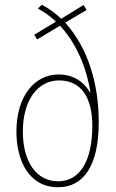

<svg xmlns="http://www.w3.org/2000/svg" viewBox="-20 -777 486 807"><path d="M156 -757 139 -741C165 -727 193 -708 215 -686L124 -631L136 -611L232 -669C301 -596 344 -491 360 -390H357C338 -424 297 -464 226 -464C126 -464 49 -374 49 -224C49 -100 103 10 224 10C333 10 395 -83 395 -263C395 -424 351 -574 254 -682L344 -735L331 -756L237 -698C215 -720 188 -740 156 -757ZM228 -439C325 -439 368 -362 368 -248C368 -104 318 -15 224 -15C131 -15 76 -100 76 -224C76 -355 138 -439 228 -439Z"/></svg>

Font: Noto Sans Ethiopic Condensed Thin
Style: Regular
Weight: 100
Width: 3
Designer: Monotype Design Team
Foundry: Monotype Imaging Inc.
Version: Version 2.102